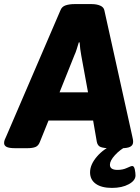

<svg xmlns="http://www.w3.org/2000/svg" viewBox="-53 -722 686 938"><path d="M22 2Q-9 2 -21 -4.5Q-33 -11 -33 -23Q-33 -31 -30 -39Q-27 -47 -22 -57L242 -671Q249 -690 268 -696Q287 -702 310 -702H395Q419 -702 436.5 -694.5Q454 -687 457 -671L593 -57Q595 -49 596.5 -40Q598 -31 597 -25Q596 -12 583 -5Q570 2 540 2H481Q455 2 439.5 -3.5Q424 -9 420 -29L402 -133H184L142 -29Q135 -10 120.5 -4Q106 2 80 2ZM310 -451 238 -271H377L344 -451Q341 -467 339 -483Q337 -499 336 -515H332Q327 -499 322 -482.5Q317 -466 310 -451ZM494 196Q443 196 415 176Q387 156 387 120Q387 82 420.5 43Q454 4 505 -17L569 -10Q533 9 508.5 36Q484 63 484 83Q484 108 521 108Q547 108 567 98.5Q587 89 593 89Q602 89 605.5 105.5Q609 122 609 135Q609 160 576 178Q543 196 494 196Z"/></svg>

Font: Asap ExtraBold
Style: Italic
Weight: 800
Italic angle: -6°
Designer: Pablo Cosgaya
Foundry: Omnibus-Type
Version: Version 3.001; ttfautohint (v1.8.4.7-5d5b)